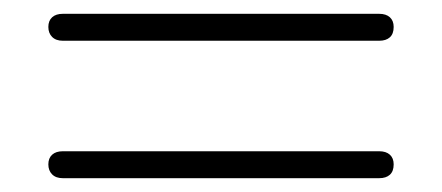

<svg xmlns="http://www.w3.org/2000/svg" viewBox="-20 -479 640 278"><path d="M50 -440Q50 -449 55.5 -454Q61 -459 71 -459H529Q539 -459 544.5 -454Q550 -449 550 -440Q550 -430 544.5 -425Q539 -420 529 -420H71Q61 -420 55.5 -425.5Q50 -431 50 -440ZM50 -241Q50 -250 55.5 -255Q61 -260 71 -260H529Q539 -260 544.5 -255Q550 -250 550 -241Q550 -231 544.5 -226Q539 -221 529 -221H71Q61 -221 55.5 -226.5Q50 -232 50 -241Z"/></svg>

Font: SN Pro Thin
Style: Regular
Weight: 200
Designer: Tobias Whetton
Foundry: Supernotes
Version: Version 1.003;Glyphs 3.3 (3324)